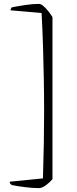

<svg xmlns="http://www.w3.org/2000/svg" viewBox="-20 -810 395 988"><path d="M180 158Q149 158 108.5 153Q68 148 40 142Q37 140 33.5 136Q30 132 30 125L201 108Q204 10 205.5 -73.5Q207 -157 207 -230Q207 -319 205.5 -401Q204 -483 201.5 -566.5Q199 -650 194 -743L34 -757Q34 -760 36.5 -765Q39 -770 40 -772Q69 -778 109 -784Q149 -790 180 -790Q191 -790 203.5 -779Q216 -768 228.5 -752.5Q241 -737 250 -722V112Q237 128 216.5 143Q196 158 180 158Z"/></svg>

Font: Texturina 72pt Thin
Style: Regular
Weight: 100
Designer: Guillermo Torres Carreño
Foundry: Omnibus-Type
Version: Version 1.002; ttfautohint (v1.8.3)